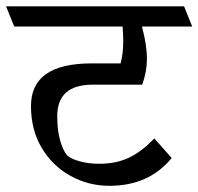

<svg xmlns="http://www.w3.org/2000/svg" viewBox="-45 -600 642 621"><path d="M275.4 -70.3Q329.6 -70.3 370.8 -89.4Q412.1 -108.4 454.1 -152.3L510.3 -88.9Q436.5 1 309.1 1Q241.7 1 183.6 -30.8Q125.5 -62.5 90.3 -121.1Q55.2 -179.7 55.2 -256.8Q55.2 -326.2 104.2 -360.6Q153.3 -395 252.4 -395H345.2Q349.6 -414.1 351.6 -429.7Q353.5 -445.3 353.5 -465.8Q353.5 -485.8 351.6 -514.2H1L-25.4 -579.6H550.3L576.7 -514.2H414.1Q422.4 -482.9 426.3 -457.8Q430.2 -432.6 430.2 -408.2Q430.2 -368.7 415 -326.2H256.3Q197.8 -326.2 168.9 -300.8Q140.1 -275.4 140.1 -223.6Q140.1 -177.7 150.1 -143.6Q160.2 -109.4 173.8 -96.2Q184.1 -86.4 212.4 -78.4Q240.7 -70.3 275.4 -70.3Z"/></svg>

Font: Vesper Libre
Style: Regular
Weight: 400
Designer: Robert Keller & Kimya Gandhi
Foundry: Mota Italic
Version: Version 1.058